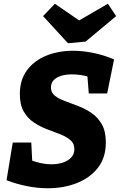

<svg xmlns="http://www.w3.org/2000/svg" viewBox="-20 -991 640 1025"><path d="M235 14Q182 14 125.5 3Q69 -8 15 -29L48 -230H147L153 -112L138 -139Q165 -127 195.5 -120.5Q226 -114 255 -114Q288 -114 315.5 -123Q343 -132 360 -150Q377 -168 377 -195Q377 -225 356 -243Q335 -261 302 -274Q269 -287 231.5 -301Q194 -315 161 -337Q128 -359 107 -395Q86 -431 86 -489Q86 -565 124.5 -616.5Q163 -668 227.5 -694Q292 -720 370 -720Q423 -720 478.5 -708.5Q534 -697 589 -674L552 -492H454L446 -593L465 -578Q440 -586 414 -590Q388 -594 364 -594Q333 -594 307.5 -586.5Q282 -579 267 -563.5Q252 -548 252 -524Q252 -496 273.5 -479.5Q295 -463 328 -451Q361 -439 398.5 -424.5Q436 -410 469 -387.5Q502 -365 523.5 -327.5Q545 -290 545 -231Q545 -149 502.5 -95Q460 -41 390 -13.5Q320 14 235 14ZM556 -971 600 -905 437 -769 343 -760 210 -905 273 -971 456 -845 342 -847Z"/></svg>

Font: Bitter Thin ExtraBold
Style: Italic
Weight: 800
Italic angle: -9°
Version: Version 2.002